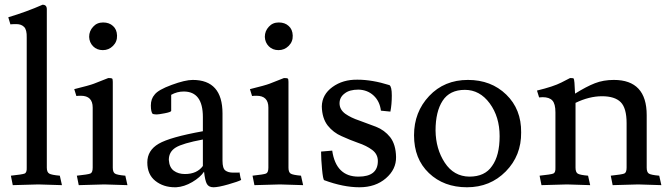

<svg xmlns="http://www.w3.org/2000/svg" viewBox="-20 -780 2839 812"><path d="M142 0 34 3 26 -37Q74 -42 84 -46Q94 -50 93 -71V-621Q94 -654 82 -666Q70 -678 50 -678Q30 -678 24 -677L15 -707Q92 -730 160 -760Q178 -760 178 -741V-71Q178 -52 188 -46Q198 -40 233 -37L242 3Z M357 -624Q357 -649 374 -667Q390 -685 416 -685Q442 -685 458 -670Q474 -656 475 -630Q476 -604 458 -586Q440 -568 415 -568Q390 -568 374 -584Q358 -600 357 -624ZM421 0 313 3 305 -37Q352 -42 362 -46Q372 -50 372 -71V-325Q372 -375 322 -375Q310 -375 303 -374L294 -403Q359 -419 377 -426L438 -450Q451 -450 454 -448Q457 -446 457 -434V-71Q457 -52 466 -46Q475 -40 510 -37L519 3Z M965 -50H986Q991 -50 993 -51Q997 -25 1000 -19Q987 -12 945 0Q903 12 883 12Q863 12 855 -2Q847 -16 843 -54Q827 -30 793 -10Q759 10 725 12H720Q671 12 637 -15Q603 -42 603 -93Q603 -144 651 -172Q699 -200 838 -225V-285Q838 -393 757 -393Q729 -393 704 -379V-311Q703 -306 677 -301Q651 -296 643 -296Q635 -296 626 -298Q618 -306 618 -334Q618 -362 634 -380Q649 -400 706 -421Q763 -442 795 -442Q921 -442 921 -300V-100Q921 -68 933 -59Q945 -50 965 -50ZM762 -44Q813 -44 838 -78V-190Q752 -174 723 -156Q694 -138 694 -104Q696 -72 715 -58Q734 -44 762 -44Z M1100 -624Q1100 -649 1117 -667Q1133 -685 1159 -685Q1185 -685 1201 -670Q1217 -656 1218 -630Q1219 -604 1201 -586Q1183 -568 1158 -568Q1133 -568 1117 -584Q1101 -600 1100 -624ZM1164 0 1056 3 1048 -37Q1095 -42 1105 -46Q1115 -50 1115 -71V-325Q1115 -375 1065 -375Q1053 -375 1046 -374L1037 -403Q1102 -419 1120 -426L1181 -450Q1194 -450 1197 -448Q1200 -446 1200 -434V-71Q1200 -52 1209 -46Q1218 -40 1253 -37L1262 3Z M1496 -33Q1578 -33 1578 -99Q1578 -128 1554 -146Q1530 -164 1494 -176Q1460 -188 1425 -204Q1390 -219 1366 -249Q1342 -280 1341 -330Q1342 -380 1386 -412Q1430 -444 1492 -443Q1554 -443 1627 -420Q1637 -414 1637 -376Q1637 -338 1631 -308L1591 -312Q1586 -352 1560 -376Q1534 -400 1496 -401Q1458 -401 1438 -385Q1416 -369 1416 -343Q1416 -317 1440 -299Q1464 -282 1500 -270Q1534 -258 1570 -244Q1606 -230 1630 -200Q1654 -169 1655 -116Q1656 -64 1612 -26Q1568 12 1500 12Q1432 12 1351 -18Q1346 -21 1342 -64Q1338 -107 1338 -134V-139L1385 -143Q1401 -33 1496 -33Z M1731 -208Q1731 -306 1795 -374Q1859 -442 1959 -442Q2057 -442 2121 -380Q2185 -318 2184 -220Q2185 -122 2119 -55Q2053 12 1955 12Q1857 12 1794 -48Q1731 -108 1731 -208ZM1965 -33Q2031 -33 2061 -78Q2093 -122 2093 -204Q2093 -286 2051 -343Q2009 -400 1946 -400Q1882 -400 1852 -354Q1822 -308 1822 -228Q1823 -150 1861 -92Q1899 -34 1965 -33Z M2275 -369 2260 -368 2251 -397Q2321 -414 2354 -431Q2387 -448 2391 -450Q2404 -450 2406 -448Q2410 -444 2412 -384Q2460 -414 2496 -428Q2532 -442 2576 -442Q2715 -442 2715 -293V-71Q2715 -52 2724 -46Q2733 -40 2768 -37L2777 3L2679 0L2571 3L2563 -37Q2610 -42 2620 -46Q2630 -50 2630 -71V-259Q2630 -323 2605 -348Q2580 -373 2526 -373Q2472 -373 2414 -345V-71Q2414 -52 2423 -46Q2432 -40 2467 -37L2476 3L2378 0L2270 3L2262 -37Q2310 -42 2320 -46Q2330 -50 2329 -71V-305Q2329 -341 2316 -355Q2303 -369 2275 -369Z"/></svg>

Font: Lusitana
Style: Regular
Weight: 400
Designer: Ana Paula Megda
Foundry: Ana Paula Megda
Version: Version 1.001; ttfautohint (v1.4.1)